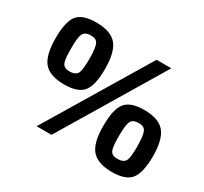

<svg xmlns="http://www.w3.org/2000/svg" viewBox="-145 -909 1198 1127"><g transform="rotate(30 453.5 -345.5)"><path d="M348 -656Q390 -608 390 -492Q390 -379 354 -336Q319 -293 226 -293Q130 -293 89 -340Q48 -388 48 -504Q48 -617 83 -660Q118 -703 209 -703Q307 -703 348 -656ZM210 0 625 -690H725L311 0ZM168 -595Q156 -571 157 -492Q157 -421 168 -398Q180 -375 215 -375Q257 -375 270 -401Q281 -425 281 -504Q280 -575 268 -598Q257 -621 221 -621Q180 -621 168 -595ZM848 -352Q890 -303 890 -188Q889 -75 854 -32Q819 12 726 12Q631 12 589 -35Q547 -84 548 -199Q548 -312 583 -355Q618 -399 710 -399Q807 -399 848 -352ZM668 -290Q657 -267 657 -188Q657 -117 668 -94Q680 -71 714 -71Q758 -71 770 -96Q782 -120 781 -199Q780 -270 768 -293Q757 -316 721 -316Q680 -316 668 -290Z"/></g></svg>

Font: Taylor Sans Bold LRS
Style: Bold
Weight: 700
Italic angle: -8°
Designer: Natanael Gama
Version: Version 1.001 September 8, 2015